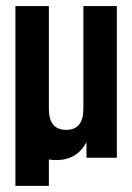

<svg xmlns="http://www.w3.org/2000/svg" viewBox="-20 -520 436 633"><path d="M141.1 -500V-161.1Q141.1 -91.8 198.2 -91.8Q254.9 -91.8 254.9 -161.1V-500H365.2V0H265.1V-51.8Q234.4 7.8 165 7.8Q154.8 7.8 141.1 5.9V92.8H30.8V-500Z"/></svg>

Font: Bebas Neue Bold
Style: Regular
Weight: 700
Designer: Ryoichi Tsunekawa
Foundry: Ryoichi Tsunekawa
Version: Version 1.300